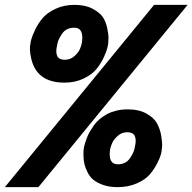

<svg xmlns="http://www.w3.org/2000/svg" viewBox="-65 -770 792 790"><path d="M-45 0 569 -750H707L93 0ZM200 -430Q85 -430 63 -531Q55 -567 60 -589Q60 -593 63.5 -607Q67 -621 79 -646.5Q91 -672 109.5 -694.5Q128 -717 163 -733.5Q198 -750 242 -750Q286 -750 316 -734Q346 -718 358.5 -699Q371 -680 376.5 -652.5Q382 -625 381.5 -613.5Q381 -602 380 -590V-589Q380 -586 376.5 -572Q373 -558 361.5 -533Q350 -508 331.5 -485.5Q313 -463 278.5 -446.5Q244 -430 200 -430ZM201 -524Q224 -524 240.5 -538.5Q257 -553 263 -566.5Q269 -580 271 -590L272 -595Q281 -656 241 -656Q208 -656 191 -632Q174 -608 171 -589L170 -584Q156 -524 201 -524ZM418 0Q385 0 359.5 -9Q334 -18 319 -30.5Q304 -43 295 -61.5Q286 -80 282.5 -94.5Q279 -109 278.5 -126.5Q278 -144 278.5 -149.5Q279 -155 280 -161L281 -166Q282 -172 285 -181.5Q288 -191 292.5 -203Q297 -215 304.5 -228Q312 -241 321 -254Q330 -267 344 -279Q358 -291 374.5 -300Q391 -309 413 -314.5Q435 -320 460 -320Q507 -320 538 -302.5Q569 -285 581.5 -261.5Q594 -238 598.5 -210.5Q603 -183 602 -168.5Q601 -154 600 -149Q600 -146 596.5 -133Q593 -120 581 -96.5Q569 -73 551 -52Q533 -31 498 -15.5Q463 0 418 0ZM420 -94Q452 -94 469 -118Q486 -142 489 -161L490 -166Q504 -226 459 -226Q436 -226 419.5 -211Q403 -196 397.5 -183.5Q392 -171 389 -160L388 -155Q379 -94 420 -94Z"/></svg>

Font: Hermit
Style: Bold Italic
Weight: 700
Italic angle: -10°
Designer: Pablo Caro
Version: Version 2.000;PS 002.000;hotconv 1.0.88;makeotf.lib2.5.64775